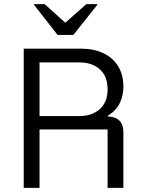

<svg xmlns="http://www.w3.org/2000/svg" viewBox="-20 -911 698 931"><path d="M95 0V-675H374.2Q435 -675 480.8 -653.3Q526.7 -631.7 552.5 -590.4Q578.3 -549.2 578.3 -490Q578.3 -446.7 560.4 -410.4Q542.5 -374.2 503.3 -350V-345.8Q539.2 -345.8 558.8 -326.2Q578.3 -306.7 578.3 -270.8V0H501.7V-283.3H171.7V0ZM171.7 -348.3H365.8Q426.7 -348.3 464.2 -382.1Q501.7 -415.8 501.7 -478.3Q501.7 -540.8 464.2 -574.6Q426.7 -608.3 365.8 -608.3H171.7ZM259.2 -741.7 145 -887.5V-890.8H196.7L296.7 -800.8L398.3 -890.8H451.7V-887.5L335.8 -741.7Z"/></svg>

Font: Funnel Sans Light
Style: Regular
Weight: 300
Designer: NORD ID, Kristian Moeller
Foundry: Dicotype
Version: Version 1.000